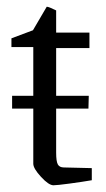

<svg xmlns="http://www.w3.org/2000/svg" viewBox="-20 -542 314 571"><path d="M253 -42V-6Q224 -1 186.5 4Q149 9 139 9Q125 9 102 -16Q79 -41 79 -55V-219H16V-257H79V-402H14V-428L78 -452L119 -522Q125 -522 147 -511V-445H246V-399H147V-257H244L243 -219H147V-88Q147 -62 152 -53Q157 -44 170 -44Z"/></svg>

Font: Grenze Light
Style: Regular
Weight: 300
Designer: Renata Polastri
Foundry: Omnibus-Type
Version: Version 1.002; ttfautohint (v1.8)